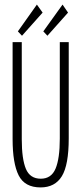

<svg xmlns="http://www.w3.org/2000/svg" viewBox="-20 -807 353 838"><path d="M157 11Q88 11 61.5 -41.5Q35 -94 35 -200V-623H75V-199Q75 -113 93 -70Q111 -27 158 -27Q204 -27 222.5 -71Q241 -115 241 -202V-623H280V-203Q280 -87 250 -38Q220 11 157 11ZM187 -651 169 -670 253 -787 277 -752ZM76 -651 58 -670 141 -787 166 -752Z"/></svg>

Font: Inconsolata ExtraCondensed Light
Style: Regular
Weight: 300
Width: 2
Monospace: yes
Designer: Raph Levien, Cyreal, Brenton Simpson
Foundry: Raph Levien, Cyreal, Google
Version: Version 3.100; ttfautohint (v1.8.4.7-5d5b)